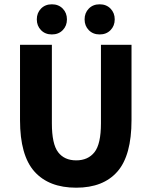

<svg xmlns="http://www.w3.org/2000/svg" viewBox="-20 -860 705 892"><path d="M334 12Q207 12 140 -63Q73 -138 73 -302V-652H221V-287Q221 -191 250 -153Q279 -115 334 -115Q389 -115 419 -153Q449 -191 449 -287V-652H591V-302Q591 -138 525.5 -63Q460 12 334 12ZM221 -700Q190 -700 170.5 -720Q151 -740 151 -770Q151 -800 170.5 -820Q190 -840 221 -840Q252 -840 271.5 -820Q291 -800 291 -770Q291 -740 271.5 -720Q252 -700 221 -700ZM443 -700Q412 -700 392.5 -720Q373 -740 373 -770Q373 -800 392.5 -820Q412 -840 443 -840Q474 -840 493.5 -820Q513 -800 513 -770Q513 -740 493.5 -720Q474 -700 443 -700Z"/></svg>

Font: hySource Sans Pro
Style: Bold
Weight: 700
Designer: Paul D. Hunt
Foundry: Adobe Systems Incorporated
Version: Version 2.021;PS 2.000;hotconv 1.0.86;makeotf.lib2.5.63406